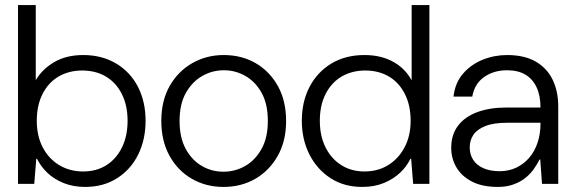

<svg xmlns="http://www.w3.org/2000/svg" viewBox="-20 -725 2262 757"><path d="M316 12Q269 12 231.5 -3Q194 -18 167.5 -43Q141 -68 126 -99H123L115 0H51V-705H121V-409Q147 -453 194.5 -480.5Q242 -508 308 -508Q382 -508 438 -474.5Q494 -441 524 -382.5Q554 -324 554 -249Q554 -175 525 -116Q496 -57 442 -22.5Q388 12 316 12ZM307 -49Q361 -49 400 -74Q439 -99 461 -144Q483 -189 483 -249Q483 -310 460 -355Q437 -400 397 -423.5Q357 -447 304 -447Q252 -447 211.5 -423.5Q171 -400 148 -355Q125 -310 125 -249Q125 -189 148.5 -144Q172 -99 213.5 -74Q255 -49 307 -49Z M861 12Q792 12 736.5 -20Q681 -52 648.5 -110.5Q616 -169 616 -248Q616 -328 649 -386Q682 -444 738 -476Q794 -508 862 -508Q933 -508 988 -476Q1043 -444 1075.5 -386Q1108 -328 1108 -247Q1108 -169 1075 -110.5Q1042 -52 986.5 -20Q931 12 861 12ZM861 -48Q907 -48 946.5 -70.5Q986 -93 1011 -137.5Q1036 -182 1036 -248Q1036 -315 1011.5 -359Q987 -403 947.5 -425.5Q908 -448 863 -448Q817 -448 777.5 -425.5Q738 -403 713 -359Q688 -315 688 -248Q688 -182 712.5 -137.5Q737 -93 776 -70.5Q815 -48 861 -48Z M1408 12Q1336 12 1282.5 -23Q1229 -58 1199.5 -117Q1170 -176 1170 -249Q1170 -324 1200.5 -382.5Q1231 -441 1286.5 -474.5Q1342 -508 1417 -508Q1482 -508 1530 -481.5Q1578 -455 1603 -408V-705H1673V0H1609L1601 -99H1598Q1584 -69 1557.5 -44Q1531 -19 1493.5 -3.5Q1456 12 1408 12ZM1417 -49Q1470 -49 1510.5 -74Q1551 -99 1575 -144Q1599 -189 1599 -249Q1599 -310 1576 -355Q1553 -400 1513 -423.5Q1473 -447 1420 -447Q1368 -447 1327.5 -423.5Q1287 -400 1264 -355Q1241 -310 1241 -249Q1241 -189 1263.5 -144Q1286 -99 1325.5 -74Q1365 -49 1417 -49Z M1943 12Q1881 12 1840 -9.5Q1799 -31 1779 -66Q1759 -101 1759 -142Q1759 -194 1786 -229.5Q1813 -265 1862 -283Q1911 -301 1975 -301H2111Q2111 -348 2095.5 -381Q2080 -414 2051 -431Q2022 -448 1979 -448Q1927 -448 1889 -421.5Q1851 -395 1842 -344H1768Q1774 -398 1805.5 -434.5Q1837 -471 1883 -489.5Q1929 -508 1979 -508Q2048 -508 2092.5 -482Q2137 -456 2159 -410.5Q2181 -365 2181 -305V0H2117L2110 -96H2107Q2097 -75 2082 -55Q2067 -35 2047.5 -20.5Q2028 -6 2002 3Q1976 12 1943 12ZM1950 -50Q1986 -50 2015.5 -64Q2045 -78 2066.5 -103Q2088 -128 2099.5 -162.5Q2111 -197 2111 -237V-241H1980Q1926 -241 1893.5 -228Q1861 -215 1846.5 -193.5Q1832 -172 1832 -144Q1832 -116 1845.5 -95Q1859 -74 1885.5 -62Q1912 -50 1950 -50Z"/></svg>

Font: DM Sans 36pt Light
Style: Regular
Weight: 300
Designer: Colophon Foundry, Jonny Pinhorn
Foundry: Colophon Foundry
Version: Version 4.004;gftools[0.9.30]